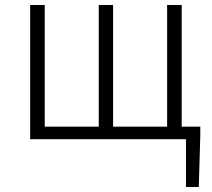

<svg xmlns="http://www.w3.org/2000/svg" viewBox="-20 -554 843 764"><path d="M100 0H720V190H771L777 -14V-50H703V-534H645V-50H430V-534H373V-50H158V-534H100Z"/></svg>

Font: Noto Sans SC Light
Style: Regular
Weight: 300
Designer: Ryoko NISHIZUKA 西塚涼子 (kana, bopomofo & ideographs); Paul D. Hunt (Latin, Greek & Cyrillic); Sandoll Communications 산돌커뮤니
Foundry: Adobe
Version: Version 2.004;hotconv 1.0.118;makeotfexe 2.5.65603